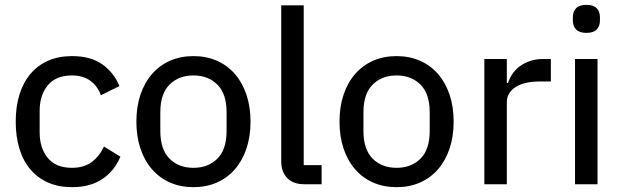

<svg xmlns="http://www.w3.org/2000/svg" viewBox="-20 -762 2573 794"><path d="M278 12Q222 12 179 -7Q136 -26 106 -61Q76 -96 60.5 -146.5Q45 -197 45 -259Q45 -321 60.5 -371Q76 -421 106 -456.5Q136 -492 179 -511Q222 -530 278 -530Q355 -530 403 -496Q451 -462 474 -406L397 -368Q384 -406 353.5 -428Q323 -450 278 -450Q211 -450 177.5 -409Q144 -368 144 -304V-214Q144 -150 177.5 -109Q211 -68 278 -68Q326 -68 358 -91Q390 -114 410 -156L478 -114Q453 -55 403 -21.5Q353 12 278 12Z M780 12Q727 12 683.5 -7Q640 -26 609 -61.5Q578 -97 561 -147Q544 -197 544 -259Q544 -321 561 -371Q578 -421 609 -456.5Q640 -492 683.5 -511Q727 -530 780 -530Q833 -530 876.5 -511Q920 -492 951 -456.5Q982 -421 999 -371Q1016 -321 1016 -259Q1016 -197 999 -147Q982 -97 951 -61.5Q920 -26 876.5 -7Q833 12 780 12ZM780 -68Q841 -68 879 -106Q917 -144 917 -220V-298Q917 -374 879 -412Q841 -450 780 -450Q719 -450 681 -412Q643 -374 643 -298V-220Q643 -144 681 -106Q719 -68 780 -68Z M1240 0Q1192 0 1167.5 -26Q1143 -52 1143 -95V-740H1236V-79H1310V0Z M1620 12Q1567 12 1523.5 -7Q1480 -26 1449 -61.5Q1418 -97 1401 -147Q1384 -197 1384 -259Q1384 -321 1401 -371Q1418 -421 1449 -456.5Q1480 -492 1523.5 -511Q1567 -530 1620 -530Q1673 -530 1716.5 -511Q1760 -492 1791 -456.5Q1822 -421 1839 -371Q1856 -321 1856 -259Q1856 -197 1839 -147Q1822 -97 1791 -61.5Q1760 -26 1716.5 -7Q1673 12 1620 12ZM1620 -68Q1681 -68 1719 -106Q1757 -144 1757 -220V-298Q1757 -374 1719 -412Q1681 -450 1620 -450Q1559 -450 1521 -412Q1483 -374 1483 -298V-220Q1483 -144 1521 -106Q1559 -68 1620 -68Z M1983 0V-518H2076V-419H2081Q2087 -438 2099 -456Q2111 -474 2129 -487.5Q2147 -501 2171.5 -509.5Q2196 -518 2227 -518H2258V-425H2212Q2147 -425 2111.5 -401.5Q2076 -378 2076 -340V0Z M2405 -626Q2376 -626 2362.5 -640Q2349 -654 2349 -677V-691Q2349 -714 2362.5 -728Q2376 -742 2405 -742Q2434 -742 2447.5 -728Q2461 -714 2461 -691V-677Q2461 -654 2447.5 -640Q2434 -626 2405 -626ZM2358 -518H2451V0H2358Z"/></svg>

Font: IBM Plex Sans Thai Text
Style: Regular
Weight: 450
Designer: Mike Abbink, Paul van der Laan, Pieter van Rosmalen, Ben Mitchell, Mark Frömberg
Foundry: Bold Monday
Version: Version 1.1